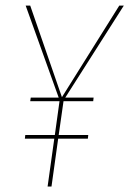

<svg xmlns="http://www.w3.org/2000/svg" viewBox="-20 -681 472 701"><path d="M432.1 -660.6 218.3 -324.7H321.8L320.3 -311.5H211.9L194.3 -188H302.2L300.8 -174.8H192.4L168 0H153.8L178.2 -174.8H70.8L72.3 -188H180.2L197.3 -311.5H90.3L92.3 -324.7H194.3L73.7 -660.6H90.3L206.1 -326.2L415.5 -660.6Z"/></svg>

Font: Fira Sans Compressed Hair
Style: Italic
Weight: 100
Width: 3
Italic angle: -8°
Designer: Carrois Corporate & Edenspiekermann AG
Foundry: Carrois Corporate GbR & Edenspiekermann AG
Version: Version 4.203;PS 004.203;hotconv 1.0.88;makeotf.lib2.5.64775